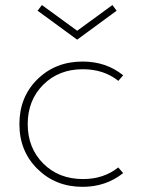

<svg xmlns="http://www.w3.org/2000/svg" viewBox="-20 -723 570 758"><path d="M56.6 -232.9Q56.6 -340.3 127.9 -410.2Q199.2 -480 306.2 -480Q398.9 -480 466.3 -425.8L447.3 -403.8Q389.6 -449.7 307.1 -449.7Q211.9 -449.7 150.6 -388.4Q89.4 -327.1 89.4 -232.9Q89.4 -139.2 150.6 -77.6Q211.9 -16.1 307.6 -16.1Q389.6 -16.1 446.8 -62L466.3 -39.6Q397.9 14.6 306.2 14.6Q199.7 14.6 128.2 -55.7Q56.6 -126 56.6 -232.9ZM128.4 -680.7 145.5 -703.1 284.7 -601.6 423.8 -703.1 440.4 -680.7 284.7 -566.4Z"/></svg>

Font: Spartan MB ExtLt
Style: Regular
Weight: 200
Designer: Matt Bailey, Mirko Velimirovic
Foundry: Matt Bailey
Version: Version 1.005